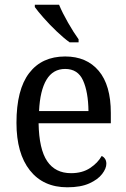

<svg xmlns="http://www.w3.org/2000/svg" viewBox="-20 -786 537 816"><path d="M266 10Q164 10 107 -62Q50 -134 50 -264Q50 -405 104 -475.5Q158 -546 257 -546Q348 -546 399.5 -485Q451 -424 451 -306V-262H144Q146 -152 180.5 -101Q215 -50 282 -50Q330 -50 363 -72Q396 -94 412 -123Q420 -120 426 -111.5Q432 -103 432 -90Q432 -70 414 -46.5Q396 -23 359.5 -6.5Q323 10 266 10ZM356 -314Q355 -395 333 -444Q311 -493 257 -493Q205 -493 177.5 -447Q150 -401 146 -314ZM276 -606Q251 -624 221 -652.5Q191 -681 165.5 -710Q140 -739 128 -756V-766H231Q245 -732 269 -690Q293 -648 314 -619V-606Z"/></svg>

Font: Noto Serif SemiCondensed
Style: Regular
Weight: 400
Width: 4
Designer: Monotype Design Team
Foundry: Monotype Imaging Inc.
Version: Version 2.013